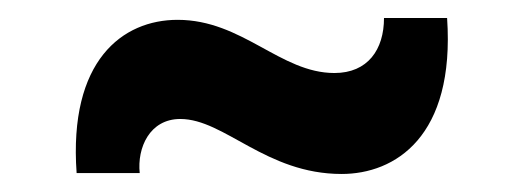

<svg xmlns="http://www.w3.org/2000/svg" viewBox="-20 -471 580 213"><path d="M65 -279H135C132 -307 146 -339 180 -339C229 -339 275 -278 359 -278C418 -278 485 -319 476 -451H406C406 -416 388 -390 351 -390C291 -390 249 -449 177 -449C116 -449 56 -404 65 -279Z"/></svg>

Font: Mona Sans SemiCondensed
Style: Bold
Weight: 700
Width: 4
Designer: Deni Anggara
Foundry: GitHub
Version: Version 2.000